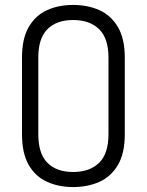

<svg xmlns="http://www.w3.org/2000/svg" viewBox="-20 -751 593 777"><path d="M276 6Q218 6 171 -15Q124 -36 96.5 -83Q69 -130 69 -208V-518Q69 -595 96.5 -642Q124 -689 170.5 -710Q217 -731 276 -731Q335 -731 382 -710Q429 -689 457 -642Q485 -595 485 -518V-208Q485 -130 457 -83Q429 -36 382 -15Q335 6 276 6ZM276 -55Q343 -55 381 -92Q419 -129 419 -208V-518Q419 -596 381 -633Q343 -670 276 -670Q209 -670 172 -633Q135 -596 135 -518V-208Q135 -129 172 -92Q209 -55 276 -55Z"/></svg>

Font: Dosis ExtraLight
Style: Regular
Weight: 400
Version: Version 3.001; ttfautohint (v1.8.2)